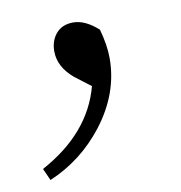

<svg xmlns="http://www.w3.org/2000/svg" viewBox="-52 -170 430 457"><g transform="rotate(-10 163.0 59.0)"><path d="M35 239 22 210Q142 145 171 36L133 7Q97 -23 97 -61Q97 -86 111 -103Q126 -121 153 -121Q182 -121 213 -93Q224 -54 224 -22Q224 63 166 138Q113 206 35 239Z"/></g></svg>

Font: GenRyuMin TW R
Style: Regular
Weight: 400
Version: Version 1.501;PS 1;hotconv 16.6.51;makeotf.lib2.5.65220